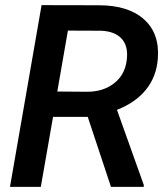

<svg xmlns="http://www.w3.org/2000/svg" viewBox="-20 -731 650 751"><path d="M323.2 -273.9H187.5L139.6 0H19L142.6 -710.9L366.7 -710.4Q482.4 -710.4 543.9 -654.8Q605.5 -599.1 597.2 -500Q591.8 -431.2 551.3 -380.6Q510.7 -330.1 437.5 -301.3L542.5 -7.3L542 0H414.1ZM204.1 -373 320.8 -372.1Q383.8 -372.1 426 -405Q468.3 -438 475.6 -494.6Q482.9 -549.8 456.1 -579.3Q429.2 -608.9 374.5 -610.8L245.6 -611.3Z"/></svg>

Font: Roboto Medium
Style: Italic
Weight: 500
Italic angle: -12°
Designer: Google
Version: Version 2.134; 2016